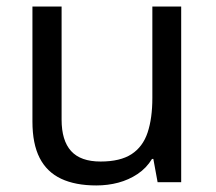

<svg xmlns="http://www.w3.org/2000/svg" viewBox="-20 -556 658 586"><path d="M533 -536V0H461L448 -71H444Q427 -43 400 -25Q373 -7 341 1.5Q309 10 274 10Q210 10 166.5 -10.5Q123 -31 101 -74Q79 -117 79 -185V-536H168V-191Q168 -127 197 -95Q226 -63 287 -63Q347 -63 381.5 -85.5Q416 -108 430.5 -151.5Q445 -195 445 -257V-536Z"/></svg>

Font: lguzrati85
Style: Book
Weight: 400
Designer: Jelle Bosma - Monotype Design Team, Universal Thirst
Foundry: Monotype Imaging Inc.
Version: Version 2.106